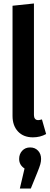

<svg xmlns="http://www.w3.org/2000/svg" viewBox="-20 -774 289 1103"><path d="M52 -108V-741L175 -754V-113Q175 -100 181 -92Q187 -84 199 -84Q206 -84 212.5 -86Q219 -88 221 -88L245 -4Q211 15 169 15Q115 15 83.5 -18.5Q52 -52 52 -108ZM216 139Q216 154 211.5 170Q207 186 194 218L157 309H94L121 194Q90 174 90 139Q90 111 107.5 92Q125 73 153 73Q181 73 198.5 91.5Q216 110 216 139Z"/></svg>

Font: Fira Sans Extra Condensed Medium
Style: Regular
Weight: 500
Width: 1
Designer: Carrois Corporate & Edenspiekermann AG
Foundry: Carrois Corporate GbR & Edenspiekermann AG
Version: Version 4.203